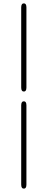

<svg xmlns="http://www.w3.org/2000/svg" viewBox="-20 -846 283 1141"><path d="M122 275Q106 275 106 251V-220Q106 -244 122 -244Q137 -244 137 -220V251Q137 275 122 275ZM122 -302Q106 -302 106 -326V-802Q106 -826 122 -826Q137 -826 137 -802V-326Q137 -302 122 -302Z"/></svg>

Font: Resource Han Rounded JP ExtraLight
Style: Regular
Weight: 250
Designer: Cyano Hao (round all glyphs); Ryoko NISHIZUKA 西塚涼子 (kana, bopomofo & ideographs); Paul D. Hunt (Latin, Greek & Cyrillic)
Foundry: Cyano Hao
Version: 0.990